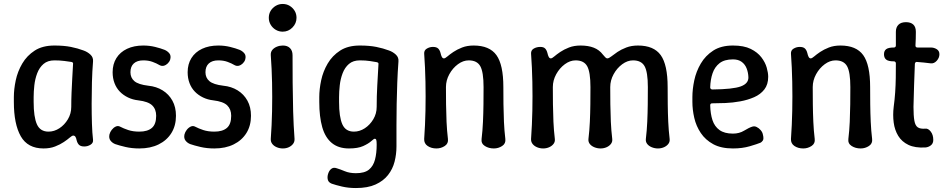

<svg xmlns="http://www.w3.org/2000/svg" viewBox="-20 -740 4786 970"><path d="M200 10Q120 10 85 -51.5Q50 -113 50 -225V-250Q50 -289 59.5 -334Q69 -379 92.5 -419Q116 -459 155.5 -484.5Q195 -510 255 -510Q303 -510 338 -503Q373 -496 402 -485Q422 -478 437 -464Q452 -450 450 -429Q446 -380 444.5 -325Q443 -270 443 -216Q443 -162 444.5 -115Q446 -68 450 -34Q452 -18 437.5 -9Q423 0 406 0Q388 0 379.5 -8Q371 -16 367 -32Q365 -43 361 -49Q357 -55 350 -55Q344 -55 332.5 -45Q321 -35 302.5 -22.5Q284 -10 258.5 0Q233 10 200 10ZM225 -75Q254 -75 280 -92Q306 -109 323 -137.5Q340 -166 340 -200Q340 -236 341.5 -272Q343 -308 345 -344Q347 -380 349 -416Q351 -425 341 -427Q329 -429 305.5 -432Q282 -435 255 -435Q221 -435 200 -417Q179 -399 168 -370Q157 -341 153.5 -309Q150 -277 150 -250V-225Q150 -149 166.5 -112Q183 -75 225 -75Z M684 10Q646 10 614 2.5Q582 -5 562 -12Q547 -18 538 -30Q529 -42 533 -61Q536 -73 544.5 -84Q553 -95 564.5 -100.5Q576 -106 587 -100Q604 -91 628 -83Q652 -75 684 -75Q725 -75 747 -93.5Q769 -112 769 -155Q769 -188 749 -207.5Q729 -227 679 -233Q651 -236 627 -247.5Q603 -259 585.5 -277Q568 -295 558.5 -320Q549 -345 549 -375Q549 -416 568 -446.5Q587 -477 622 -493.5Q657 -510 704 -510Q735 -510 763.5 -503Q792 -496 812 -488Q826 -482 835.5 -470.5Q845 -459 840 -440Q837 -429 828 -420Q819 -411 808 -408Q797 -405 786 -411Q771 -420 750.5 -427.5Q730 -435 704 -435Q673 -435 656 -419.5Q639 -404 639 -375Q639 -347 659 -330Q679 -313 729 -307Q770 -303 801.5 -283.5Q833 -264 851 -231.5Q869 -199 869 -155Q869 -105 846 -68Q823 -31 781.5 -10.5Q740 10 684 10Z M1063 10Q1025 10 993 2.5Q961 -5 941 -12Q926 -18 917 -30Q908 -42 912 -61Q915 -73 923.5 -84Q932 -95 943.5 -100.5Q955 -106 966 -100Q983 -91 1007 -83Q1031 -75 1063 -75Q1104 -75 1126 -93.5Q1148 -112 1148 -155Q1148 -188 1128 -207.5Q1108 -227 1058 -233Q1030 -236 1006 -247.5Q982 -259 964.5 -277Q947 -295 937.5 -320Q928 -345 928 -375Q928 -416 947 -446.5Q966 -477 1001 -493.5Q1036 -510 1083 -510Q1114 -510 1142.5 -503Q1171 -496 1191 -488Q1205 -482 1214.5 -470.5Q1224 -459 1219 -440Q1216 -429 1207 -420Q1198 -411 1187 -408Q1176 -405 1165 -411Q1150 -420 1129.5 -427.5Q1109 -435 1083 -435Q1052 -435 1035 -419.5Q1018 -404 1018 -375Q1018 -347 1038 -330Q1058 -313 1108 -307Q1149 -303 1180.5 -283.5Q1212 -264 1230 -231.5Q1248 -199 1248 -155Q1248 -105 1225 -68Q1202 -31 1160.5 -10.5Q1119 10 1063 10Z M1409 10Q1393 10 1378.5 4Q1364 -2 1355.5 -13Q1347 -24 1348 -39Q1353 -106 1354.5 -178Q1356 -250 1354.5 -322Q1353 -394 1348 -461Q1347 -477 1355.5 -487.5Q1364 -498 1378.5 -504Q1393 -510 1409 -510Q1432 -510 1445 -497Q1458 -484 1458 -461Q1458 -394 1458.5 -322Q1459 -250 1461 -178Q1463 -106 1468 -39Q1469 -24 1460.5 -13Q1452 -2 1438.5 4Q1425 10 1409 10ZM1408 -580Q1389 -580 1373 -589.5Q1357 -599 1347.5 -615Q1338 -631 1338 -650Q1338 -670 1347.5 -685.5Q1357 -701 1373 -710.5Q1389 -720 1408 -720Q1428 -720 1443.5 -710.5Q1459 -701 1468.5 -685.5Q1478 -670 1478 -650Q1478 -622 1457.5 -601Q1437 -580 1408 -580Z M1778 210Q1740 210 1708 202.5Q1676 195 1656 188Q1641 182 1637 170.5Q1633 159 1636 144Q1641 123 1653 113.5Q1665 104 1681 110Q1698 115 1722 125Q1746 135 1778 135Q1822 135 1844 117Q1866 99 1874.5 66.5Q1883 34 1883 -9Q1883 -27 1881 -33Q1879 -39 1873 -39Q1869 -39 1855 -26.5Q1841 -14 1814.5 -2Q1788 10 1743 10Q1690 10 1656.5 -17.5Q1623 -45 1608 -97.5Q1593 -150 1593 -225V-250Q1593 -289 1602.5 -334Q1612 -379 1635.5 -419Q1659 -459 1698.5 -484.5Q1738 -510 1798 -510Q1846 -510 1881 -503Q1916 -496 1945 -485Q1965 -478 1980 -464Q1995 -450 1993 -429Q1989 -375 1987 -321.5Q1985 -268 1984 -214.5Q1983 -161 1983 -107.5Q1983 -54 1983 0Q1983 39 1973.5 76.5Q1964 114 1940.5 144Q1917 174 1877.5 192Q1838 210 1778 210ZM1768 -75Q1797 -75 1823 -92Q1849 -109 1866 -137.5Q1883 -166 1883 -200Q1883 -254 1886 -308Q1889 -362 1892 -415Q1893 -420 1890.5 -422.5Q1888 -425 1883 -426Q1872 -428 1849.5 -431.5Q1827 -435 1798 -435Q1764 -435 1743 -417Q1722 -399 1711 -370Q1700 -341 1696.5 -309Q1693 -277 1693 -250V-225Q1693 -149 1709.5 -112Q1726 -75 1768 -75Z M2123 -469Q2122 -486 2136.5 -494.5Q2151 -503 2167 -503Q2185 -503 2193.5 -495Q2202 -487 2206 -471Q2208 -461 2212 -453Q2216 -445 2223 -445Q2229 -445 2240.5 -455Q2252 -465 2270.5 -477.5Q2289 -490 2314.5 -500Q2340 -510 2373 -510Q2453 -510 2488 -461.5Q2523 -413 2523 -300Q2523 -258 2523.5 -213.5Q2524 -169 2526 -124.5Q2528 -80 2533 -38Q2536 -15 2517 -2.5Q2498 10 2475 10Q2449 10 2429.5 -2.5Q2410 -15 2413 -38Q2418 -80 2420 -124.5Q2422 -169 2422.5 -213.5Q2423 -258 2423 -300Q2423 -376 2406.5 -405.5Q2390 -435 2348 -435Q2320 -435 2293.5 -415.5Q2267 -396 2250 -365Q2233 -334 2233 -300Q2233 -258 2233.5 -213.5Q2234 -169 2236 -124.5Q2238 -80 2243 -38Q2246 -15 2227 -2.5Q2208 10 2185 10Q2159 10 2140.5 -2.5Q2122 -15 2123 -38Q2128 -108 2129.5 -180.5Q2131 -253 2129.5 -326.5Q2128 -400 2123 -469Z M2724 10Q2708 10 2693.5 4Q2679 -2 2670.5 -13Q2662 -24 2663 -39Q2668 -109 2669.5 -181.5Q2671 -254 2669.5 -327Q2668 -400 2663 -469Q2662 -486 2676.5 -494.5Q2691 -503 2710 -503Q2726 -503 2734 -495Q2742 -487 2746 -471Q2748 -461 2752 -453Q2756 -445 2763 -445Q2769 -445 2780.5 -455Q2792 -465 2810.5 -477.5Q2829 -490 2854.5 -500Q2880 -510 2913 -510Q2952 -510 2980 -499Q3008 -488 3026 -464Q3033 -456 3038 -450.5Q3043 -445 3048 -445Q3056 -445 3068.5 -455Q3081 -465 3099.5 -477.5Q3118 -490 3144 -500Q3170 -510 3203 -510Q3283 -510 3318 -461.5Q3353 -413 3353 -300Q3353 -258 3353.5 -213.5Q3354 -169 3356 -125Q3358 -81 3363 -39Q3365 -24 3356.5 -13Q3348 -2 3334 4Q3320 10 3304 10Q3288 10 3273 4Q3258 -2 3249.5 -13Q3241 -24 3243 -39Q3248 -81 3250 -125Q3252 -169 3252.5 -213.5Q3253 -258 3253 -300Q3253 -376 3236.5 -405.5Q3220 -435 3178 -435Q3150 -435 3123.5 -415.5Q3097 -396 3080 -365Q3063 -334 3063 -300Q3063 -258 3063.5 -213.5Q3064 -169 3066 -125Q3068 -81 3073 -39Q3075 -24 3066.5 -13Q3058 -2 3044 4Q3030 10 3014 10Q2998 10 2983 4Q2968 -2 2959.5 -13Q2951 -24 2953 -39Q2958 -81 2960 -125Q2962 -169 2962.5 -213.5Q2963 -258 2963 -300Q2963 -376 2946.5 -405.5Q2930 -435 2888 -435Q2860 -435 2833.5 -415.5Q2807 -396 2790 -365Q2773 -334 2773 -300Q2773 -258 2773.5 -213.5Q2774 -169 2776 -125Q2778 -81 2783 -39Q2785 -24 2776.5 -13Q2768 -2 2754 4Q2740 10 2724 10Z M3683 10Q3623 10 3583.5 -11.5Q3544 -33 3520.5 -68Q3497 -103 3487.5 -144.5Q3478 -186 3478 -225V-250Q3478 -289 3487.5 -334Q3497 -379 3520.5 -419Q3544 -459 3583.5 -484.5Q3623 -510 3683 -510Q3738 -510 3772.5 -493Q3807 -476 3826.5 -450.5Q3846 -425 3853.5 -398.5Q3861 -372 3861 -352Q3861 -313 3841.5 -288Q3822 -263 3790 -249Q3758 -235 3720 -228Q3682 -221 3644.5 -219.5Q3607 -218 3578 -218Q3573 -218 3570.5 -215.5Q3568 -213 3568 -208Q3569 -165 3579.5 -133Q3590 -101 3615 -83Q3640 -65 3683 -65Q3715 -65 3739.5 -80Q3764 -95 3780 -100Q3791 -104 3802.5 -98.5Q3814 -93 3823 -82.5Q3832 -72 3834 -61Q3840 -38 3833.5 -29.5Q3827 -21 3822 -19Q3805 -12 3767.5 -1Q3730 10 3683 10ZM3579 -288Q3683 -289 3722.5 -303.5Q3762 -318 3761 -350Q3760 -374 3752 -394.5Q3744 -415 3727 -427.5Q3710 -440 3683 -440Q3640 -440 3615.5 -421Q3591 -402 3580 -370Q3569 -338 3568 -298Q3568 -294 3571 -291Q3574 -288 3579 -288Z M3976 -469Q3975 -486 3989.5 -494.5Q4004 -503 4020 -503Q4038 -503 4046.5 -495Q4055 -487 4059 -471Q4061 -461 4065 -453Q4069 -445 4076 -445Q4082 -445 4093.5 -455Q4105 -465 4123.5 -477.5Q4142 -490 4167.5 -500Q4193 -510 4226 -510Q4306 -510 4341 -461.5Q4376 -413 4376 -300Q4376 -258 4376.5 -213.5Q4377 -169 4379 -124.5Q4381 -80 4386 -38Q4389 -15 4370 -2.5Q4351 10 4328 10Q4302 10 4282.5 -2.5Q4263 -15 4266 -38Q4271 -80 4273 -124.5Q4275 -169 4275.5 -213.5Q4276 -258 4276 -300Q4276 -376 4259.5 -405.5Q4243 -435 4201 -435Q4173 -435 4146.5 -415.5Q4120 -396 4103 -365Q4086 -334 4086 -300Q4086 -258 4086.5 -213.5Q4087 -169 4089 -124.5Q4091 -80 4096 -38Q4099 -15 4080 -2.5Q4061 10 4038 10Q4012 10 3993.5 -2.5Q3975 -15 3976 -38Q3981 -108 3982.5 -180.5Q3984 -253 3982.5 -326.5Q3981 -400 3976 -469Z M4655 5Q4603 8 4569.5 -8Q4536 -24 4518 -53.5Q4500 -83 4495 -121Q4490 -159 4495 -200Q4500 -237 4502.5 -273.5Q4505 -310 4505.5 -346.5Q4506 -383 4506 -420Q4506 -423 4505 -425Q4504 -427 4501.5 -428.5Q4499 -430 4496 -430Q4468 -430 4457 -439Q4446 -448 4446 -466Q4446 -483 4457 -491.5Q4468 -500 4496 -500Q4501 -500 4503.5 -503Q4506 -506 4506 -510Q4506 -527 4506 -544.5Q4506 -562 4506 -579Q4506 -602 4519 -615Q4532 -628 4557 -628Q4581 -628 4594 -616Q4607 -604 4607 -579Q4607 -562 4606.5 -544.5Q4606 -527 4605 -510Q4605 -500 4615 -500Q4632 -500 4649 -500Q4666 -500 4682 -500Q4699 -500 4712.5 -491.5Q4726 -483 4726 -466Q4726 -448 4712.5 -433Q4699 -418 4682 -420Q4665 -422 4647.5 -424Q4630 -426 4613 -427Q4609 -428 4606 -425.5Q4603 -423 4602 -418Q4600 -363 4598 -309Q4596 -255 4595 -200Q4595 -155 4599.5 -130Q4604 -105 4617 -96.5Q4630 -88 4655 -90Q4669 -92 4682 -75.5Q4695 -59 4695 -33Q4695 -15 4682.5 -5.5Q4670 4 4655 5Z"/></svg>

Font: Winky Sans
Style: Regular
Weight: 400
Designer: Simon Atzbach
Foundry: typofactur
Version: Version 1.205